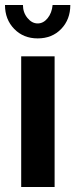

<svg xmlns="http://www.w3.org/2000/svg" viewBox="-24 -750 302 770"><path d="M61 0V-524H195V0ZM127 -656Q150 -656 167 -677Q184 -698 187 -730H258Q258 -672 221.5 -634Q185 -596 127 -596Q70 -596 33 -634Q-4 -672 -4 -730H68Q68 -700 86 -678Q104 -656 127 -656Z"/></svg>

Font: Raleway Thin
Style: Bold
Weight: 700
Version: Version 4.026